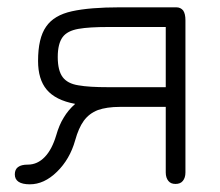

<svg xmlns="http://www.w3.org/2000/svg" viewBox="-20 -482 588 512"><path d="M59.5 9.5C59.5 9.5 59.5 9.5 59.5 9.5C33 9.5 19.5 0.5 19.5 -17C19.5 -17 19.5 -17 19.5 -17C19.5 -34.5 31 -43 54 -43C54 -43 54 -43 54 -43C71.5 -43 86.5 -50 99.5 -63.5C112.5 -77 122.5 -96.5 130 -121.5C130 -121.5 130 -121.5 130 -121.5C135 -139 141.5 -155 150 -168.5C158 -182 168 -194 180.5 -205C180.5 -205 180.5 -205 180.5 -205C145 -211.5 120 -224.5 104.5 -243C89 -261.5 81.5 -287 81.5 -319.5C81.5 -319.5 81.5 -319.5 81.5 -319.5C81.5 -360 88.5 -390.5 103 -411C117 -431.5 140 -445 172 -452C203.5 -459 246.5 -462.5 300 -462.5C300 -462.5 300 -462.5 300 -462.5C300 -462.5 450 -462.5 450 -462.5C458 -462.5 464 -459.5 468.5 -454C472.5 -448 474.5 -439.5 474.5 -428C474.5 -428 474.5 -428 474.5 -428C474.5 -428 474.5 -22 474.5 -22C474.5 -12.5 472 -5 467.5 0.5C463 6 456.5 8.5 448 8.5C448 8.5 448 8.5 448 8.5C439.5 8.5 433.5 6 429 0.5C424.5 -5 422 -12.5 422 -22C422 -22 422 -22 422 -22C422 -22 422 -197 422 -197C422 -197 300.5 -197 300.5 -197C276 -197 256.5 -194 241 -188.5C225.5 -182.5 213 -173 203.5 -160C194 -147 186.5 -129.5 180.5 -108C180.5 -108 180.5 -108 180.5 -108C171 -74 154.5 -46 132 -24C109 -1.5 85 9.5 59.5 9.5ZM268.5 -249.5C268.5 -249.5 268.5 -249.5 268.5 -249.5C268.5 -249.5 422 -249.5 422 -249.5C422 -249.5 422 -410 422 -410C422 -410 268.5 -410 268.5 -410C235 -410 208.5 -408.5 189 -405C169.5 -401.5 155.5 -394.5 147 -383C138.5 -371.5 134 -354 134 -330C134 -330 134 -330 134 -330C134 -305.5 138.5 -288 147 -276.5C155.5 -265 169.5 -257.5 189 -254.5C208.5 -251 235 -249.5 268.5 -249.5Z"/></svg>

Font: Jura-Fortis-Regular
Style: Regular
Weight: 500
Designer: Daniel Johnson, Alexei Vanyashin, Mirko Velimirovic
Foundry: Daniel Johnson
Version: ""